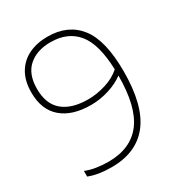

<svg xmlns="http://www.w3.org/2000/svg" viewBox="-178 -871 938 1002"><g transform="rotate(-30 291.0 -370.0)"><path d="M508.5 -393.5Q508.5 -189 431.8 -90Q355 9 204.5 9Q123.5 9 68.5 -13V-47Q97 -35 133 -29.5Q169 -24 204 -24Q339 -24 406.2 -112.2Q473.5 -200.5 473.5 -388Q436 -359.5 382.2 -342.8Q328.5 -326 274 -326Q161.5 -326 98.5 -380Q35.5 -434 35.5 -538Q35.5 -607 63.2 -654.2Q91 -701.5 140.2 -725.2Q189.5 -749 253.5 -749Q376.5 -749 442.5 -664.8Q508.5 -580.5 508.5 -393.5ZM276 -359Q328 -359 382 -375.8Q436 -392.5 473 -425.5Q468 -580.5 412 -648.2Q356 -716 253 -716Q170 -716 120.2 -672Q70.5 -628 70.5 -539.5Q70.5 -448.5 123.8 -403.8Q177 -359 276 -359Z"/></g></svg>

Font: Encode Sans Semi Expanded Thin
Style: Regular
Weight: 250
Width: 6
Designer: Multiple Designers
Foundry: Impallari Type
Version: Version 2.000